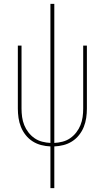

<svg xmlns="http://www.w3.org/2000/svg" viewBox="-20 -755 540 990"><path d="M240 215V0Q216 -1 192.5 -7Q169 -13 148.5 -26Q128 -39 112.5 -58.5Q97 -78 88 -100.5Q79 -123 75.5 -147Q72 -171 72 -195V-520H91V-195Q91 -173 94 -151.5Q97 -130 105 -110Q113 -90 126.5 -72.5Q140 -55 158 -42.5Q176 -30 197.5 -24.5Q219 -19 240 -18V-735H260V-18Q281 -19 302.5 -24.5Q324 -30 342 -42.5Q360 -55 373.5 -72.5Q387 -90 395 -110Q403 -130 406 -151.5Q409 -173 409 -195V-520H428V-195Q428 -171 424.5 -147Q421 -123 412 -100.5Q403 -78 387.5 -58.5Q372 -39 351.5 -26Q331 -13 307.5 -7Q284 -1 260 0V215Z"/></svg>

Font: Iosevka Curly Thin
Style: Regular
Weight: 100
Monospace: yes
Designer: Belleve Invis
Foundry: Belleve Invis
Version: Version 22.1.2; ttfautohint (v1.8.4)